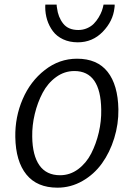

<svg xmlns="http://www.w3.org/2000/svg" viewBox="-20 -825 594 852"><path d="M325.2 -637.2Q288.6 -637.2 260 -650.6Q231.4 -664.1 214.6 -686.8Q197.8 -709.5 189.2 -736.8Q180.7 -764.2 180.7 -794.4Q180.7 -801.8 181.2 -804.7H231.4Q231.4 -797.4 232.9 -790Q237.8 -749 260.3 -720.5Q282.7 -691.9 327.6 -691.9Q348.1 -691.9 366.2 -699.7Q384.3 -707.5 396.2 -719.7Q408.2 -731.9 417.7 -747.6Q427.2 -763.2 432.1 -777.1Q437 -791 439.5 -804.7H488.8Q489.3 -797.9 487.8 -789.1Q481.4 -731 436 -684.1Q390.6 -637.2 325.2 -637.2ZM234.9 7.8Q144.5 7.8 97.2 -50.5Q49.8 -108.9 47.9 -216.8Q46.4 -305.7 80.6 -385Q114.7 -464.4 179 -514.4Q243.2 -564.5 321.8 -564.5Q411.6 -564.5 457.5 -506.3Q503.4 -448.2 505.4 -339.8Q506.3 -274.4 486.8 -211.4Q467.3 -148.4 432.4 -99.9Q397.5 -51.3 345.7 -21.7Q293.9 7.8 234.9 7.8ZM246.6 -47.4Q290.5 -47.4 326.7 -74.2Q362.8 -101.1 384.8 -144Q406.7 -187 418.5 -237.5Q430.2 -288.1 429.2 -338.4Q426.8 -509.8 310.1 -509.8Q265.6 -509.8 228.8 -482.9Q191.9 -456.1 169.2 -413.1Q146.5 -370.1 134.3 -319.3Q122.1 -268.6 123 -218.3Q124 -135.3 155 -91.3Q186 -47.4 246.6 -47.4Z"/></svg>

Font: HaufeMerriweatherSansLt
Style: Italic
Weight: 300
Designer: Eben Sorkin ( eben@eyebytes.com )
Foundry: Eben Sorkin
Version: Version 1.56